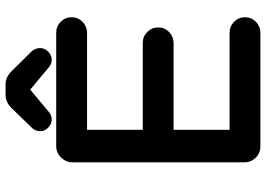

<svg xmlns="http://www.w3.org/2000/svg" viewBox="-148 -760 920 663"><g transform="rotate(-90 311.5 -428.0)"><path d="M201.2 -776.4 269.5 -846.7Q290 -868.2 315.4 -868.2H352.5Q377.9 -868.2 398.4 -846.7L467.8 -776.4Q477.5 -763.7 477.5 -748.5Q477.5 -733.4 465.3 -721.2Q453.1 -709 437.5 -709Q421.9 -709 411.1 -718.8L334 -783.2L256.8 -718.8Q246.1 -709 230.5 -709Q214.8 -709 202.6 -721.2Q190.4 -733.4 190.4 -748.5Q190.4 -763.7 201.2 -776.4ZM83 -43.9V-636.7Q83 -659.2 99.6 -676.8Q116.2 -693.4 138.7 -693.4H530.3Q552.7 -693.4 568.4 -677.7Q584 -662.1 584 -640.1Q584 -618.2 568.4 -602.5Q551.8 -586.9 530.3 -586.9H196.3Q195.3 -586.9 195.3 -586.9Q195.3 -586.9 195.3 -585.9V-394.5H495.1Q517.6 -394.5 533.2 -378.9Q548.8 -363.3 548.8 -340.8Q548.8 -319.3 533.2 -303.7Q516.6 -288.1 495.1 -288.1H195.3V-95.7V-94.7Q196.3 -94.7 196.3 -94.7H530.3Q552.7 -94.7 568.4 -79.1Q584 -63.5 584 -41.5Q584 -19.5 568.4 -3.9Q551.8 11.7 530.3 11.7H138.7Q115.2 11.7 99.1 -4.4Q83 -20.5 83 -43.9ZM195.3 -93.8ZM194.3 -586.9Z"/></g></svg>

Font: FakePearl
Style: SemiBold
Weight: 400
Version: Version 1.2